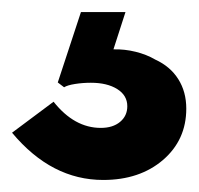

<svg xmlns="http://www.w3.org/2000/svg" viewBox="-20 -25 330 319"><path d="M151.5 274Q108.5 274 70.8 254.5Q33 235 0 195.5L69 144Q103.5 187.5 147.5 187.5Q167.5 187.5 179.5 177.5Q191.5 167.5 191.5 151.5Q191.5 133.5 174.8 123Q158 112.5 131 112.5Q117.5 112.5 104.8 114.5Q92 116.5 86.5 120L76 112L114.5 -5H188.5L168.5 57Q187 56.5 205.2 61Q223.5 65.5 238 74Q263 85.5 276.2 106.5Q289.5 127.5 289.5 155.5Q289.5 207.5 250.8 240.8Q212 274 151.5 274Z"/></svg>

Font: Spartan Thin ExtraBold
Style: Regular
Weight: 800
Version: Version 1.004